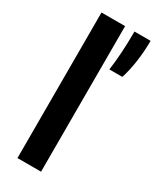

<svg xmlns="http://www.w3.org/2000/svg" viewBox="-207 -866 751 923"><g transform="rotate(30 169.0 -404.0)"><path d="M65 0V-808H196V0ZM248 -808H337.5Q337.5 -750.5 329.5 -693.5Q321.5 -636.5 306.5 -590H234.5Q248 -685 248 -808Z"/></g></svg>

Font: Encode Sans SemiBold
Style: Regular
Weight: 600
Designer: Multiple Designers
Foundry: Impallari Type
Version: Version 2.000